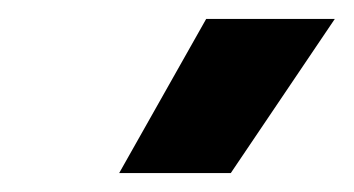

<svg xmlns="http://www.w3.org/2000/svg" viewBox="-20 -759 374 203"><path d="M224 -576 334 -739H198L106 -576Z"/></svg>

Font: Fixel Text 20240404
Style: Bold Italic
Weight: 700
Width: 4
Italic angle: -10°
Designer: AlfaBravo + MacPaw
Foundry: Kyrylo Tkachov, Marchela Mozhyna, Serhii Makarenko, Maria Weinstein, Zakhar Kryvoshyya
Version: Version 1.211;Glyphs 3.2 (3225)